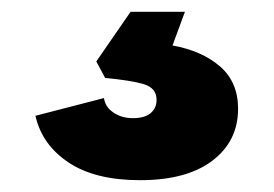

<svg xmlns="http://www.w3.org/2000/svg" viewBox="-20 -43 463 325"><path d="M217 262Q141 262 96 232Q51 202 40 153L156 123Q158 138 172 147.5Q186 157 205 157Q225 157 235 148.5Q245 140 245 126Q245 106 223.5 99.5Q202 93 158 89L143 61L201 -23H293L272 34Q322 43 352.5 69.5Q383 96 383 141Q383 196 339.5 229Q296 262 217 262Z"/></svg>

Font: Mona Sans Expanded Black
Style: Regular
Weight: 900
Width: 7
Designer: Deni Anggara
Foundry: GitHub
Version: Version 2.000